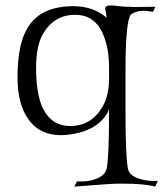

<svg xmlns="http://www.w3.org/2000/svg" viewBox="-20 -501 606 713"><path d="M256 192 266 172Q269 173 273 173Q277 173 281 173Q313 173 337 163Q370 151 376 125Q385 87 385 -89V-97L380 -83Q339 -13 234 -1Q227 0 220.5 0.5Q214 1 207 1Q126 1 84 -60Q45 -116 45 -214Q45 -339 84 -400Q132 -478 252 -478Q327 -478 376 -435Q375 -443 374 -450.5Q373 -458 371 -465V-469Q371 -481 391 -481Q399 -481 423 -478Q449 -475 458 -476Q466 -475 474 -475Q482 -475 490 -475Q505 -475 521.5 -475.5Q538 -476 557 -476L548 -457Q538 -459 529 -460Q520 -461 512 -461Q485 -461 466 -447Q446 -422 446 -235V-89Q446 78 455 125Q460 152 501 164Q525 171 550 171H566L556 192Q515 181 439 181H416Q402 181 361.5 184Q321 187 256 192ZM241 -33Q319 -33 361 -105Q387 -150 385 -223V-250Q385 -320 364 -371Q334 -446 259 -446Q180 -446 139 -374Q114 -330 114 -248Q114 -161 135 -108Q167 -33 241 -33Z"/></svg>

Font: Gideon Roman
Style: Regular
Weight: 400
Designer: Robert E. Leuschke
Foundry: Robert E. Leuschke
Version: Version 2.010